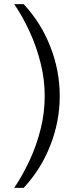

<svg xmlns="http://www.w3.org/2000/svg" viewBox="-20 -755 377 932"><path d="M95 -735Q180 -643 225 -527Q270 -411 270 -289Q270 -167 225 -51Q180 65 95 157H49Q90 96 123.5 24Q157 -48 177 -127.5Q197 -207 197 -289Q197 -370 177 -449.5Q157 -529 123.5 -602Q90 -675 49 -735Z"/></svg>

Font: Archivo SemiCondensed Light
Style: Regular
Weight: 300
Width: 4
Designer: Hector Gatti
Foundry: Omnibus-Type
Version: Version 2.001